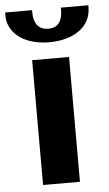

<svg xmlns="http://www.w3.org/2000/svg" viewBox="-91 -774 458 809"><g transform="rotate(-5 138.0 -369.0)"><path d="M-38 -730C-38 -711 -36 -694 -27 -677C-2 -626 59 -597 138 -597C232 -597 314 -641 314 -730V-738H198V-730C198 -678 176 -654 138 -654C100 -654 76 -677 76 -730V-738H-38ZM58 0H214V-528H58Z"/></g></svg>

Font: Aerodynamic
Style: Bd
Weight: 500
Designer: Google
Version: Version 2.000980; 2014